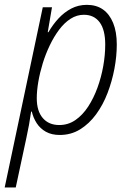

<svg xmlns="http://www.w3.org/2000/svg" viewBox="-51 -561 552 812"><path d="M-31.2 231.9 129.9 -530.3H168.9L150.9 -424.8H153.8Q172.4 -457 196.3 -482.9Q220.2 -508.8 250.2 -524.7Q280.3 -540.5 316.4 -540.5Q356.4 -540.5 384.3 -521Q412.1 -501.5 427.5 -463.9Q442.9 -426.3 442.9 -373Q442.9 -323.2 432.9 -270.3Q422.9 -217.3 403.8 -167.5Q384.8 -117.7 355.5 -77.6Q326.2 -37.6 287.8 -13.9Q249.5 9.8 201.7 9.8Q167 9.8 142.8 -3.9Q118.7 -17.6 104.2 -40Q89.8 -62.5 83.5 -88.9H80.6Q77.1 -63.5 71.8 -33.7Q66.4 -3.9 60.5 22.5L15.6 231.9ZM199.7 -32.2Q237.3 -32.2 267.8 -53.2Q298.3 -74.2 321.8 -110.1Q345.2 -146 361.3 -190.4Q377.4 -234.9 385.7 -281.7Q394 -328.6 394 -372.6Q394 -435.1 370.4 -466.8Q346.7 -498.5 303.7 -498.5Q273.9 -498.5 247.6 -481.7Q221.2 -464.8 199.2 -435.5Q177.2 -406.2 159.7 -369.6Q142.1 -333 129.9 -293.5Q117.7 -253.9 111.1 -215.6Q104.5 -177.2 104.5 -145.5Q104.5 -91.3 129.9 -61.8Q155.3 -32.2 199.7 -32.2Z"/></svg>

Font: Open Sans SemiCondensed Light
Style: Italic
Weight: 300
Width: 4
Italic angle: -12°
Designer: Monotype Design Team
Foundry: Monotype Imaging Inc.
Version: Version 3.000